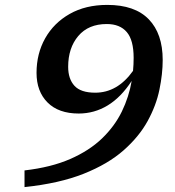

<svg xmlns="http://www.w3.org/2000/svg" viewBox="-20 -738 715 783"><path d="M80 25V-43Q188.5 -55.5 266.2 -89.5Q344 -123.5 395.8 -173.2Q447.5 -223 476.8 -283Q506 -343 517 -408Q473.5 -341 419 -308Q364.5 -275 301 -275Q219 -275 174 -320Q129 -365 129 -441Q129 -519 164.2 -581.8Q199.5 -644.5 264.2 -681.2Q329 -718 417.5 -718Q530 -718 586.8 -659.2Q643.5 -600.5 643.5 -493.5Q643.5 -437 630.2 -372.5Q617 -308 582 -244.2Q547 -180.5 483.8 -124.8Q420.5 -69 321.5 -29.5Q222.5 10 80 25ZM258 -465.5Q258 -416 283.8 -388Q309.5 -360 368.5 -360Q459 -360 522.5 -449Q525 -475 525 -502Q525 -574.5 497 -607.2Q469 -640 415.5 -640Q340.5 -640 299.2 -591.2Q258 -542.5 258 -465.5Z"/></svg>

Font: Newsreader 6pt Medium
Style: Italic
Weight: 500
Italic angle: -17°
Designer: Hugues Gentile
Foundry: Production Type
Version: Version 1.003; ttfautohint (v1.8.3)